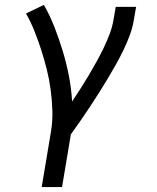

<svg xmlns="http://www.w3.org/2000/svg" viewBox="-20 -548 640 783"><path d="M150 215 188 -12Q195 -55 193.5 -98Q192 -141 186.5 -182.5Q181 -224 171 -264Q161 -304 148.5 -343Q136 -382 121 -420Q106 -458 86 -493L159 -528Q184 -484 202.5 -436.5Q221 -389 236 -339.5Q251 -290 261 -238.5Q271 -187 274 -134Q292 -161 309 -187.5Q326 -214 342 -241Q358 -268 373.5 -296Q389 -324 402.5 -352Q416 -380 427 -409Q438 -438 443 -468L452 -520H535L526 -468Q521 -436 509.5 -405Q498 -374 483.5 -344Q469 -314 452.5 -284.5Q436 -255 418.5 -226Q401 -197 383 -168.5Q365 -140 346.5 -112Q328 -84 308.5 -56Q289 -28 269 0L233 215Z"/></svg>

Font: Iosevka Plex Etoile
Style: Italic
Weight: 400
Italic angle: -9°
Designer: Belleve Invis
Foundry: Belleve Invis
Version: Version 25.1.1; ttfautohint (v1.8.4)